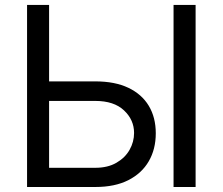

<svg xmlns="http://www.w3.org/2000/svg" viewBox="-20 -747 889 767"><path d="M153.4 -421.9H360.8Q438.9 -421.9 492.7 -396.3Q546.5 -370.7 574.4 -324.2Q602.3 -277.7 602.3 -214.5Q602.3 -151.3 574.4 -103Q546.5 -54.7 492.7 -27.3Q438.9 0 360.8 0H88.1V-727.3H176.1V-76.7H360.8Q410.5 -76.7 445.1 -96.8Q479.8 -116.8 497.7 -148.6Q515.6 -180.4 515.6 -215.9Q515.6 -268.1 475.5 -305.9Q435.4 -343.8 360.8 -343.8H153.4ZM761.4 -727.3V0H673.3V-727.3Z"/></svg>

Font: InterMG
Style: Regular
Weight: 400
Designer: Rasmus Andersson
Foundry: rsms
Version: Version 3.019;December 26, 2023;FontCreator 15.0.0.2955 64-b